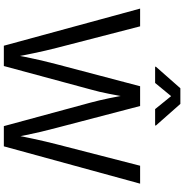

<svg xmlns="http://www.w3.org/2000/svg" viewBox="1 -984 982 1025"><g transform="rotate(90 492.5 -471.0)"><path d="M25.4 -727.5H120.1L235.4 -281.2Q242.7 -252 249.8 -221.9Q256.8 -191.9 263.2 -161.1Q273.9 -111.8 283.7 -56.2H272.5Q278.3 -85.9 283.7 -115.2Q292.5 -158.7 302 -200Q311.5 -241.2 322.3 -281.2L439.9 -727.5H545.4L662.1 -281.2Q673.3 -238.8 683.1 -197.8Q692.9 -156.7 701.2 -115.2Q705.1 -95.2 707 -85.4Q709 -75.7 712.9 -56.2H700.2Q708 -100.1 721.2 -161.1Q727.5 -191.9 734.9 -221.9Q742.2 -252 749.5 -281.2L864.3 -727.5H960L760.7 0H652.8L527.8 -460.9Q521.5 -484.9 515.1 -511.2Q508.8 -537.6 503.4 -564.5Q492.7 -615.7 482.4 -681.2H502Q496.6 -648.9 491.2 -619.4Q485.8 -589.8 480.5 -562.5Q475.6 -536.6 469.7 -511.7Q463.9 -486.8 456.5 -460.9L332 0H223.6ZM335.9 -807.6V-812L450.7 -942.4H534.2L649.4 -812V-807.6H562L492.7 -893.1L422.4 -807.6Z"/></g></svg>

Font: Raveo Variable
Style: Regular
Weight: 400
Designer: Jakub Foglar, Rasmus Andersson (Inter)
Foundry: Jakubfoglar.com
Version: Version 1.000;Glyphs 3.2.3 (3260)